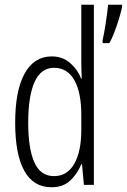

<svg xmlns="http://www.w3.org/2000/svg" viewBox="-20 -780 535 810"><path d="M197 10Q121 10 82.5 -59.5Q44 -129 44 -262Q44 -398 84 -470Q124 -542 198 -542Q244 -542 276 -514Q308 -486 322 -449H325Q324 -469 323.5 -486Q323 -503 323 -520V-760H376V0H334L326 -87H323Q307 -48 277 -19Q247 10 197 10ZM208 -37Q263 -37 293 -88.5Q323 -140 323 -233V-295Q323 -390 293.5 -442Q264 -494 208 -494Q153 -494 126 -434.5Q99 -375 99 -262Q99 -153 125 -95Q151 -37 208 -37ZM495 -750Q491 -731 482 -701Q473 -671 462 -642.5Q451 -614 441 -598H413V-611Q415 -618 418.5 -637.5Q422 -657 426 -681.5Q430 -706 432.5 -727.5Q435 -749 436 -760H495Z"/></svg>

Font: Noto Sans Telugu ExtraCondensed Light
Style: Regular
Weight: 300
Width: 2
Designer: Jelle Bosma - Monotype Design Team
Foundry: Monotype Imaging Inc.
Version: Version 2.005; ttfautohint (v1.8.4.7-5d5b)